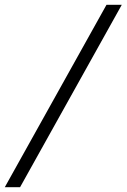

<svg xmlns="http://www.w3.org/2000/svg" viewBox="-20 -691 530 804"><path d="M490 -671 64 93H0L426 -671Z"/></svg>

Font: Apparatus SIL
Style: Regular
Weight: 400
Version: Version 1.0